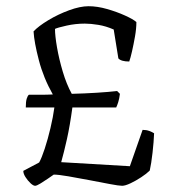

<svg xmlns="http://www.w3.org/2000/svg" viewBox="-20 -598 544 618"><path d="M93 0Q87 0 78 -8.5Q69 -17 62 -28Q55 -39 55 -48L106 -75Q114 -89 124 -119.5Q134 -150 142.5 -186Q151 -222 155 -252H63Q63 -271 66 -280.5Q69 -290 73 -293Q91 -293 111.5 -293Q132 -293 150 -294Q120 -347 105 -404.5Q90 -462 88 -497Q104 -514 135.5 -533Q167 -552 202.5 -565Q238 -578 265 -578Q293 -578 324.5 -569Q356 -560 382.5 -548Q409 -536 419 -527Q419 -506 414.5 -480.5Q410 -455 405 -433Q400 -411 396 -400Q370 -400 361 -410L346 -503Q321 -514 296.5 -518Q272 -522 253 -522Q223 -522 194 -515.5Q165 -509 157 -505Q157 -483 163.5 -445.5Q170 -408 182 -367.5Q194 -327 211 -296Q252 -297 291.5 -299.5Q331 -302 357 -305L366 -296Q364 -280 360.5 -269Q357 -258 354 -252H213Q205 -193 195.5 -150.5Q186 -108 177 -76L398 -63L439 -180Q451 -180 460.5 -176.5Q470 -173 476 -169Q475 -142 471 -106.5Q467 -71 462 -49Q452 -39 434.5 -27.5Q417 -16 400 -8Q383 0 373 0Q363 0 334 -5.5Q305 -11 268.5 -18Q232 -25 200 -30.5Q168 -36 153 -36Q146 -31 133.5 -22.5Q121 -14 109.5 -7Q98 0 93 0Z"/></svg>

Font: Texturina 72pt Light
Style: Regular
Weight: 300
Designer: Guillermo Torres Carreño
Foundry: Omnibus-Type
Version: Version 1.002; ttfautohint (v1.8.3)